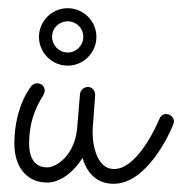

<svg xmlns="http://www.w3.org/2000/svg" viewBox="-20 -440 444 468"><path d="M181 -55C193 -15 219 8 257 8C340 8 396 -120 402 -136C403 -139 404 -141 404 -144C404 -152 397 -162 385 -162C378 -162 372 -158 369 -151C354 -116 310 -28 258 -28C211 -28 204 -100 206 -127L212 -208C212 -218 206 -228 194 -228C185 -228 176 -221 175 -211L168 -127C162 -62 118 -32 95 -32C67 -32 51 -52 51 -90C51 -158 79 -196 85 -207C87 -211 89 -215 89 -219C89 -229 81 -237 71 -237C66 -237 61 -235 57 -231C57 -231 15 -182 15 -90C15 -32 46 5 95 5C125 5 158 -18 181 -55ZM215 -350C215 -388 184 -420 145 -420C106 -420 75 -388 75 -350C75 -312 106 -280 145 -280C184 -280 215 -312 215 -350ZM183 -350C183 -329 166 -312 145 -312C124 -312 107 -329 107 -350C107 -372 124 -388 145 -388C166 -388 183 -372 183 -350Z"/></svg>

Font: Sacramento
Style: Regular
Weight: 400
Designer: Astigmatic (AOETI)
Foundry: Astigmatic (AOETI)
Version: Version 1.000